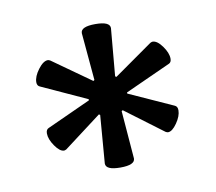

<svg xmlns="http://www.w3.org/2000/svg" viewBox="-52 -768 554 493"><g transform="rotate(-10 225.0 -522.0)"><path d="M252 -568 255 -566 356 -637Q360 -639 362 -639Q374 -639 387 -621Q400 -603 400 -588Q400 -579 394 -576L275 -522V-519L390 -467Q397 -464 397 -454Q397 -439 384.5 -421Q372 -403 361 -403Q359 -403 355 -405L256 -479L253 -477L263 -352Q263 -335 225 -335Q187 -335 187 -352L197 -477L194 -479L96 -405Q92 -403 90 -403Q79 -403 66.5 -421Q54 -439 54 -454Q54 -464 61 -467L175 -519V-522L57 -576Q50 -579 50 -588Q50 -603 63.5 -621Q77 -639 89 -639Q91 -639 95 -637L195 -566L198 -568L187 -692Q187 -709 225 -709Q263 -709 263 -692Z"/></g></svg>

Font: Marmelad
Style: Regular
Weight: 400
Designer: Manvel Shmavonyan
Foundry: Cyreal
Version: Version 1.001;PS 001.001;hotconv 1.0.88;makeotf.lib2.5.64775